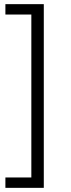

<svg xmlns="http://www.w3.org/2000/svg" viewBox="-20 -725 340 925"><path d="M6 180V130H131V-655H6V-705H191V180Z"/></svg>

Font: Mulish ExtraLight Light
Style: Regular
Weight: 300
Version: Version 3.603